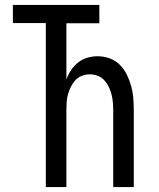

<svg xmlns="http://www.w3.org/2000/svg" viewBox="-20 -755 640 775"><path d="M165 0V-662H32V-735H381V-661H248V-434Q255 -454 267 -472Q279 -490 295.5 -503Q312 -516 332.5 -522Q353 -528 374 -528Q399 -528 422.5 -519.5Q446 -511 463.5 -493.5Q481 -476 492 -453.5Q503 -431 509.5 -407.5Q516 -384 518 -359.5Q520 -335 520 -310V0H437V-310Q437 -326 435.5 -342.5Q434 -359 430 -374.5Q426 -390 419 -404.5Q412 -419 401 -431Q390 -443 374.5 -449Q359 -455 342 -455Q326 -455 310.5 -449Q295 -443 284 -431Q273 -419 266 -404.5Q259 -390 254.5 -374.5Q250 -359 249 -342.5Q248 -326 248 -310V0Z"/></svg>

Font: Zed Mono Extended
Style: Regular
Weight: 400
Width: 7
Monospace: yes
Designer: Belleve Invis
Foundry: Belleve Invis
Version: Version 1.0.0; ttfautohint (v1.8.4)